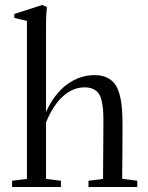

<svg xmlns="http://www.w3.org/2000/svg" viewBox="-20 -746 592 766"><path d="M28.3 0V-24.9L87.4 -32.2V-662.6L37.1 -674.3V-690.4L148.4 -726.1L167 -718.3Q163.6 -681.6 163.6 -646.5V-299.3Q196.3 -371.1 246.8 -408.7Q297.4 -446.3 357.9 -446.3Q385.7 -446.3 405.5 -437Q425.3 -427.7 437.5 -411.9Q449.7 -396 456.8 -369.9Q463.9 -343.8 466.3 -315.4Q468.8 -287.1 468.8 -247.1Q468.8 -138.2 467.3 -32.7L527.8 -24.9V0H333V-24.9L391.1 -32.2Q392.6 -259.3 392.6 -262.7Q392.6 -290 391.1 -308.6Q389.6 -327.1 385.3 -345.2Q380.9 -363.3 372.8 -374Q364.7 -384.8 351.1 -391.1Q337.4 -397.5 317.9 -397.5Q270.5 -397.5 231.2 -361.8Q191.9 -326.2 163.6 -257.8V-32.2L223.1 -24.9V0Z"/></svg>

Font: Elstob
Style: Regular
Weight: 400
Designer: Peter S. Baker
Version: Version 1.015